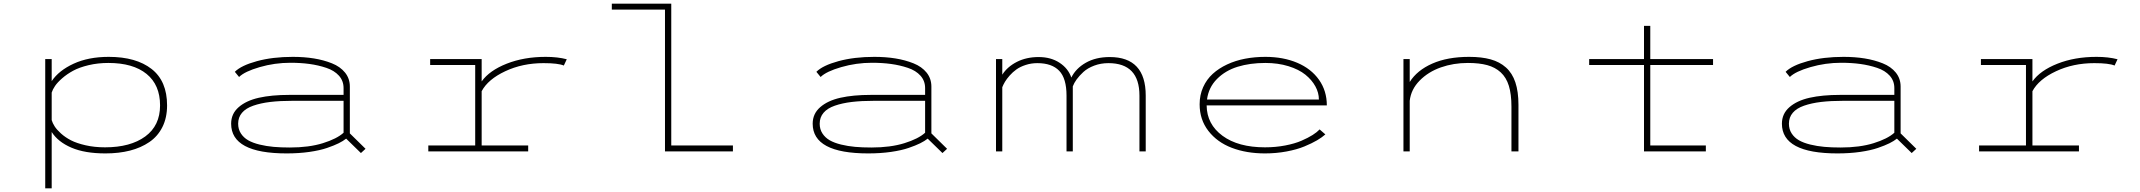

<svg xmlns="http://www.w3.org/2000/svg" viewBox="-20 -820 11590 1040"><path d="M225 -500H260V-380.5Q298.5 -438 378.8 -475Q459 -512 569 -512Q717 -512 801 -446.5Q885 -381 885 -249Q885 -182.5 859.8 -132Q834.5 -81.5 789 -50.5Q743.5 -19.5 683.8 -4.2Q624 11 551 11Q439.5 11 366.8 -20.2Q294 -51.5 260 -105V200H225ZM567 -479Q510 -479 459.8 -467Q409.5 -455 376 -436.8Q342.5 -418.5 316.8 -396Q291 -373.5 278 -354.2Q265 -335 260 -318.5V-169.5Q264.5 -153.5 275.8 -135.8Q287 -118 310.2 -97Q333.5 -76 364.5 -60Q395.5 -44 443.8 -33Q492 -22 549 -22Q686.5 -22 766.8 -80.8Q847 -139.5 847 -249Q847 -360 774 -419.5Q701 -479 567 -479Z M1566 -512Q1627.5 -512 1680.2 -503.5Q1733 -495 1778 -477Q1823 -459 1849 -426.8Q1875 -394.5 1875 -351V-97.5L1960 -14L1935 9L1855 -69Q1838.5 -56 1814.5 -44Q1790.5 -32 1752 -18.8Q1713.5 -5.5 1656.5 2.8Q1599.5 11 1533 11Q1232 11 1232 -150Q1232 -204 1272.8 -239.5Q1313.5 -275 1382.2 -290.5Q1451 -306 1547 -306H1841V-343Q1841 -382 1816 -410Q1791 -438 1747.5 -452.5Q1704 -467 1656.5 -473.5Q1609 -480 1553 -480Q1468 -480 1386.8 -456.5Q1305.5 -433 1275 -403L1252 -431Q1286.5 -465.5 1371.8 -488.8Q1457 -512 1566 -512ZM1550 -21Q1653.5 -21 1729 -44.5Q1804.5 -68 1841 -101V-274H1566Q1496.5 -274 1444.2 -267.8Q1392 -261.5 1351.8 -247.5Q1311.5 -233.5 1290.8 -209Q1270 -184.5 1270 -150Q1270 -120 1284.8 -97.2Q1299.5 -74.5 1324.2 -60.2Q1349 -46 1385.8 -37Q1422.5 -28 1462 -24.5Q1501.5 -21 1550 -21Z M2589 -32H2841V0H2300V-32H2554V-468H2310V-500H2589V-379Q2631 -438 2724.5 -475Q2818 -512 2936 -512Q3000.5 -512 3050 -499L3034 -465Q3003.5 -478 2924 -478Q2810 -478 2716.8 -434.2Q2623.5 -390.5 2589 -326Z M3616 -32H3950V0H3582V-768H3294V-800H3616Z M4716 -512Q4777.5 -512 4830.2 -503.5Q4883 -495 4928 -477Q4973 -459 4999 -426.8Q5025 -394.5 5025 -351V-97.5L5110 -14L5085 9L5005 -69Q4988.5 -56 4964.5 -44Q4940.5 -32 4902 -18.8Q4863.5 -5.5 4806.5 2.8Q4749.5 11 4683 11Q4382 11 4382 -150Q4382 -204 4422.8 -239.5Q4463.5 -275 4532.2 -290.5Q4601 -306 4697 -306H4991V-343Q4991 -382 4966 -410Q4941 -438 4897.5 -452.5Q4854 -467 4806.5 -473.5Q4759 -480 4703 -480Q4618 -480 4536.8 -456.5Q4455.5 -433 4425 -403L4402 -431Q4436.5 -465.5 4521.8 -488.8Q4607 -512 4716 -512ZM4700 -21Q4803.5 -21 4879 -44.5Q4954.5 -68 4991 -101V-274H4716Q4646.5 -274 4594.2 -267.8Q4542 -261.5 4501.8 -247.5Q4461.5 -233.5 4440.8 -209Q4420 -184.5 4420 -150Q4420 -120 4434.8 -97.2Q4449.5 -74.5 4474.2 -60.2Q4499 -46 4535.8 -37Q4572.5 -28 4612 -24.5Q4651.5 -21 4700 -21Z M5375 0V-500H5409V-415.5Q5436.5 -458.5 5488 -484.8Q5539.5 -511 5606 -511Q5672 -511 5719 -480.2Q5766 -449.5 5783 -400Q5807.5 -449.5 5861.5 -480.2Q5915.5 -511 5991 -511Q6186 -511 6186 -302V0H6152V-302Q6152 -478 5984 -478Q5942.5 -478 5906.8 -464.5Q5871 -451 5848.2 -430Q5825.5 -409 5811.5 -389.5Q5797.5 -370 5791 -352V0H5757V-302Q5757 -395.5 5717.2 -436.8Q5677.5 -478 5599 -478Q5565.5 -478 5535.8 -468.2Q5506 -458.5 5485.8 -444Q5465.5 -429.5 5449 -410.8Q5432.5 -392 5423.5 -376.8Q5414.5 -361.5 5409 -347.5V0Z M7159 -92Q7142 -76.5 7114 -60Q7086 -43.5 7045.5 -26.8Q7005 -10 6948.8 0.5Q6892.5 11 6832 11Q6732 11 6652.5 -19.2Q6573 -49.5 6525.5 -110.8Q6478 -172 6478 -255Q6478 -305.5 6497 -347.8Q6516 -390 6549 -420Q6582 -450 6627 -471Q6672 -492 6724.2 -502Q6776.5 -512 6834 -512Q6931 -512 7006.5 -480Q7082 -448 7124.5 -388Q7167 -328 7167 -249H6516Q6517 -147 6602 -84.5Q6687 -22 6832 -22Q6889.5 -22 6941.5 -32Q6993.5 -42 7029.8 -57.8Q7066 -73.5 7090 -88.8Q7114 -104 7128 -119ZM6834 -479Q6751 -479 6684.2 -458.5Q6617.5 -438 6572 -392.2Q6526.5 -346.5 6518 -281H7124Q7124 -317.5 7105 -352.2Q7086 -387 7050.8 -415.5Q7015.5 -444 6959 -461.5Q6902.5 -479 6834 -479Z M7582 0V-500H7616V-376Q7655.5 -439 7738 -475.5Q7820.5 -512 7938 -512Q8005.5 -512 8054.2 -498.5Q8103 -485 8137.2 -454.5Q8171.5 -424 8188.2 -374Q8205 -324 8205 -252V0H8167V-242Q8167 -309.5 8153 -355Q8139 -400.5 8109 -428Q8079 -455.5 8036 -467.2Q7993 -479 7931 -479Q7853 -479 7784.8 -455Q7716.5 -431 7669.8 -383.5Q7623 -336 7616 -274V0Z M8588 -468V-500H8885V-680H8919V-500H9259V-468H8919V-32H9220V0H8885V-468Z M9966 -512Q10027.5 -512 10080.2 -503.5Q10133 -495 10178 -477Q10223 -459 10249 -426.8Q10275 -394.5 10275 -351V-97.5L10360 -14L10335 9L10255 -69Q10238.5 -56 10214.5 -44Q10190.5 -32 10152 -18.8Q10113.5 -5.5 10056.5 2.8Q9999.5 11 9933 11Q9632 11 9632 -150Q9632 -204 9672.8 -239.5Q9713.5 -275 9782.2 -290.5Q9851 -306 9947 -306H10241V-343Q10241 -382 10216 -410Q10191 -438 10147.5 -452.5Q10104 -467 10056.5 -473.5Q10009 -480 9953 -480Q9868 -480 9786.8 -456.5Q9705.5 -433 9675 -403L9652 -431Q9686.5 -465.5 9771.8 -488.8Q9857 -512 9966 -512ZM9950 -21Q10053.5 -21 10129 -44.5Q10204.5 -68 10241 -101V-274H9966Q9896.5 -274 9844.2 -267.8Q9792 -261.5 9751.8 -247.5Q9711.5 -233.5 9690.8 -209Q9670 -184.5 9670 -150Q9670 -120 9684.8 -97.2Q9699.5 -74.5 9724.2 -60.2Q9749 -46 9785.8 -37Q9822.5 -28 9862 -24.5Q9901.5 -21 9950 -21Z M10989 -32H11241V0H10700V-32H10954V-468H10710V-500H10989V-379Q11031 -438 11124.5 -475Q11218 -512 11336 -512Q11400.5 -512 11450 -499L11434 -465Q11403.5 -478 11324 -478Q11210 -478 11116.8 -434.2Q11023.5 -390.5 10989 -326Z"/></svg>

Font: League Mono Extended Thin
Style: Regular
Weight: 100
Width: 9
Designer: Tyler Finck
Foundry: The League of Moveable Type / Tyler Finck
Version: Version 2.210